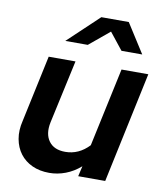

<svg xmlns="http://www.w3.org/2000/svg" viewBox="-83 -800 742 875"><g transform="rotate(10 288.0 -362.0)"><path d="M33 0ZM234 -513Q218 -439 202 -366Q186 -293 170 -219Q159 -165 183 -132Q207 -99 259 -99Q322 -99 369 -149Q389 -240 408 -331Q427 -422 447 -513H571Q544 -384 516.5 -256.5Q489 -129 462 0H337Q340 -12 342.5 -24Q345 -36 348 -48Q316 -20 279 -6Q242 8 204 8Q159 8 124.5 -8Q90 -24 68.5 -52.5Q47 -81 40 -120Q33 -159 44 -204Q61 -282 77 -358.5Q93 -435 110 -513ZM432 -597 370 -675 276 -597H172L315 -732H442L528 -597Z"/></g></svg>

Font: Rosa Sans SemiBold
Style: Italic
Weight: 600
Italic angle: -12°
Designer: Pentagram / MCKL
Foundry: Pentagram / MCKL
Version: Version 1.005;September 16, 2019;FontCreator 11.5.0.2425 64-